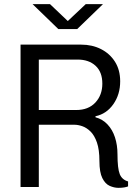

<svg xmlns="http://www.w3.org/2000/svg" viewBox="-20 -901 640 925"><path d="M551 4Q530 4 508.5 -5.5Q487 -15 473 -43Q459 -71 459 -125Q459 -180 447 -214.5Q435 -249 416 -267.5Q397 -286 376.5 -293Q356 -300 339 -300H167V0H79V-686H371Q424 -686 466.5 -664.5Q509 -643 534 -603.5Q559 -564 559 -509Q559 -446 526 -399Q493 -352 440 -341V-336Q474 -327 498 -301.5Q522 -276 534 -239Q546 -202 546 -158Q546 -89 557 -62Q568 -35 597 -27V-3Q590 0 578 2Q566 4 551 4ZM167 -371H347Q406 -371 439.5 -407Q473 -443 473 -498Q473 -554 440.5 -584Q408 -614 354 -614H167ZM261 -761 137 -881H221L322 -785H291L393 -881H476L352 -761Z"/></svg>

Font: Chivo Mono Medium Light
Style: Regular
Weight: 300
Monospace: yes
Version: Version 1.008